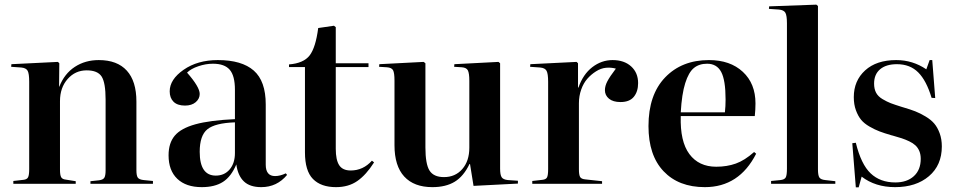

<svg xmlns="http://www.w3.org/2000/svg" viewBox="-20 -787 4087 822"><path d="M37.1 0V-12.2L80.1 -17.1Q95.2 -18.6 100.1 -27.8Q105 -37.1 105 -63V-437Q105 -471.7 98.4 -483.9Q91.8 -496.1 70.8 -498L27.8 -501L28.8 -512.2L228 -522L233.9 -516.1L232.9 -416H233.9Q255.9 -471.7 300.3 -500.7Q344.7 -529.8 402.8 -529.8Q481.9 -529.8 522.9 -484.6Q564 -439.5 564 -352.1V-58.1Q564 -34.7 570.1 -26.4Q576.2 -18.1 595.2 -16.1L634.8 -12.2V0H367.2V-11.2L403.8 -15.1Q420.9 -17.1 426.5 -25.9Q432.1 -34.7 432.1 -58.1V-360.8Q432.1 -433.1 415 -459.5Q397.9 -485.8 351.1 -485.8Q302.2 -485.8 269.5 -448.7Q236.8 -411.6 236.8 -354V-61Q236.8 -37.1 241.9 -28.3Q247.1 -19.5 261.2 -18.1L304.2 -11.2V0Z M843.8 14.2Q776.4 14.2 739 -21.5Q701.7 -57.1 701.7 -122.1Q701.7 -174.8 728.3 -206.3Q754.9 -237.8 816.7 -254.9Q878.4 -272 985.8 -276.9V-402.8Q985.8 -462.4 963.6 -488.3Q941.4 -514.2 891.6 -514.2Q860.8 -514.2 829.1 -503.4Q797.4 -492.7 780.8 -476.1Q835 -414.6 835 -384.8Q835 -364.3 817.9 -349.6Q800.8 -335 772 -335Q739.7 -335 723.1 -351.3Q706.5 -367.7 706.5 -396Q706.5 -446.8 766.1 -488.3Q825.7 -529.8 912.6 -529.8Q1015.1 -529.8 1066.4 -484.9Q1117.7 -439.9 1117.7 -339.8V-82Q1117.7 -33.2 1157.7 -33.2Q1179.2 -33.2 1203.6 -44.9L1209 -38.1Q1165.5 14.2 1098.6 14.2Q1049.8 14.2 1024.2 -10.3Q998.5 -34.7 991.7 -83Q969.7 -30.8 934.6 -8.3Q899.4 14.2 843.8 14.2ZM903.8 -35.2Q940.9 -35.2 963.4 -61.8Q985.8 -88.4 985.8 -131.8V-263.2Q900.9 -260.3 867.9 -233.6Q835 -207 835 -137.2Q835 -35.2 903.8 -35.2Z M1418.5 14.2Q1354 14.2 1319.8 -20.8Q1285.6 -55.7 1285.6 -134.8V-500H1217.3V-511.2Q1279.8 -516.1 1305.7 -549.8Q1331.5 -583.5 1342.3 -667L1409.7 -676.8L1417.5 -670.9V-516.1H1557.6V-500H1417.5V-149.9Q1417.5 -102.5 1432.1 -79.8Q1446.8 -57.1 1481.4 -57.1Q1534.7 -57.1 1572.3 -99.1L1581.5 -91.8Q1547.9 -38.6 1510 -12.2Q1472.2 14.2 1418.5 14.2Z M1831.1 14.2Q1752.4 14.2 1710.7 -31.2Q1668.9 -76.7 1668.9 -165V-441.9Q1668.9 -475.1 1662.8 -486.3Q1656.7 -497.6 1636.2 -499L1603 -501L1604 -512.2L1793.9 -522L1801.3 -516.1V-155.8Q1801.3 -85 1818.8 -56.9Q1836.4 -28.8 1880.9 -28.8Q1929.2 -28.8 1959.2 -63.2Q1989.3 -97.7 1989.3 -154.8V-440.9Q1989.3 -473.1 1983.2 -485.4Q1977.1 -497.6 1957 -499L1924.3 -501L1925.3 -512.2L2114.3 -522L2121.1 -516.1V-64.9Q2121.1 -38.6 2127.7 -28.3Q2134.3 -18.1 2154.3 -16.1L2197.3 -13.2V-1L2007.3 8.8L1992.2 -85H1990.2Q1964.8 -32.2 1926.8 -9Q1888.7 14.2 1831.1 14.2Z M2258.8 0V-12.2L2301.8 -17.1Q2317.4 -18.6 2322 -27.6Q2326.7 -36.6 2326.7 -63V-437Q2326.7 -471.2 2320.1 -483.6Q2313.5 -496.1 2292.5 -498L2249.5 -501L2250.5 -512.2L2448.7 -522L2454.6 -516.1V-412.1H2456.5Q2476.1 -468.8 2515.6 -499.3Q2555.2 -529.8 2602.5 -529.8Q2652.3 -529.8 2682.1 -502.7Q2711.9 -475.6 2711.9 -431.2Q2711.9 -395 2693.6 -372.6Q2675.3 -350.1 2636.7 -350.1Q2604.5 -350.1 2587.2 -364.5Q2569.8 -378.9 2569.8 -400.9Q2569.8 -418.9 2580.1 -438.7Q2590.3 -458.5 2616.7 -493.2Q2595.7 -499 2574 -496.8Q2552.2 -494.6 2531.5 -481.4Q2510.7 -468.3 2494.4 -449.7Q2478 -431.2 2468.3 -403.6Q2458.5 -376 2458.5 -345.2V-62Q2458.5 -38.1 2463.6 -29.3Q2468.8 -20.5 2485.8 -19L2557.6 -11.2V0Z M2997.6 14.2Q2885.3 14.2 2820.8 -54Q2756.3 -122.1 2756.3 -247.1Q2756.3 -381.3 2827.6 -455.6Q2898.9 -529.8 3015.1 -529.8Q3106 -529.8 3160.2 -479.5Q3214.4 -429.2 3214.4 -344.2Q3214.4 -318.4 3211.4 -290H2894.5Q2891.1 -181.6 2931.4 -127.4Q2971.7 -73.2 3046.4 -73.2Q3092.3 -73.2 3130.1 -86.7Q3168 -100.1 3208.5 -136.2L3217.3 -128.9Q3144.5 14.2 2997.6 14.2ZM2894.5 -306.2H3083.5Q3086.4 -331.5 3086.4 -360.8Q3086.4 -443.8 3067.6 -479Q3048.8 -514.2 3007.3 -514.2Q2973.1 -514.2 2950.7 -495.8Q2928.2 -477.5 2913.6 -430.9Q2898.9 -384.3 2894.5 -306.2Z M3281.2 0V-12.2L3321.3 -16.1Q3338.9 -18.1 3344 -27.6Q3349.1 -37.1 3349.1 -64.9V-687Q3349.1 -720.2 3342.5 -732.2Q3335.9 -744.1 3314.9 -746.1L3272 -749L3272.9 -759.8L3475.1 -767.1L3481.9 -761.2V-62Q3481.9 -36.6 3487.8 -27.3Q3493.7 -18.1 3513.2 -16.1L3556.2 -11.2V0Z M3644 15.1 3628.9 -173.8 3644 -175.8Q3666.5 -83.5 3707.5 -44.7Q3748.5 -5.9 3813 -5.9Q3862.8 -5.9 3892.3 -32.7Q3921.9 -59.6 3921.9 -106.9Q3921.9 -126 3915.8 -140.4Q3909.7 -154.8 3899.2 -164.6Q3888.7 -174.3 3872.8 -181.9Q3856.9 -189.5 3840.1 -195.1Q3823.2 -200.7 3801.8 -206.5Q3797.9 -207.5 3795.9 -208Q3765.6 -216.8 3745.6 -224.4Q3725.6 -231.9 3702.6 -245.1Q3679.7 -258.3 3666.5 -274.4Q3653.3 -290.5 3644.3 -315.2Q3635.3 -339.8 3635.3 -371.1Q3635.3 -441.4 3683.8 -485.6Q3732.4 -529.8 3816.9 -529.8Q3887.7 -529.8 3945.8 -490.2L3960 -529.8H3971.2L3983.9 -367.2L3968.3 -368.2Q3946.3 -441.9 3911.1 -477.1Q3876 -512.2 3819.8 -512.2Q3773.9 -512.2 3748 -490.5Q3722.2 -468.8 3722.2 -429.2Q3722.2 -406.2 3730.7 -390.1Q3739.3 -374 3758.1 -362.8Q3776.9 -351.6 3793.5 -345.2Q3810.1 -338.9 3839.8 -329.6Q3845.2 -328.1 3848.1 -327.1Q3877.9 -318.4 3898.7 -310.3Q3919.4 -302.2 3942.6 -288.3Q3965.8 -274.4 3979.7 -258.1Q3993.7 -241.7 4002.9 -216.6Q4012.2 -191.4 4012.2 -160.2Q4012.2 -79.6 3957 -32.7Q3901.9 14.2 3812 14.2Q3727.5 14.2 3668.9 -30.8L3656.2 15.1Z"/></svg>

Font: Display Semibold
Style: Regular
Weight: 600
Designer: Latin by Veronika Burian and Jose Scaglione. Greek by Irene Vlachou. Cyrillic by Vera Evstafieva.
Foundry: TypeTogether
Version: Version 3.002